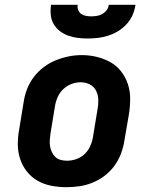

<svg xmlns="http://www.w3.org/2000/svg" viewBox="-20 -770 640 798"><path d="M256 8Q224 8 193 2Q162 -4 136 -19Q110 -34 91.5 -57.5Q73 -81 63.5 -110Q54 -139 54 -170.5Q54 -202 60 -234L78 -344Q82 -372 92 -398.5Q102 -425 119.5 -448.5Q137 -472 160.5 -490Q184 -508 211 -519Q238 -530 265 -535.5Q292 -541 320 -541Q352 -541 382.5 -533.5Q413 -526 439 -511.5Q465 -497 483.5 -473Q502 -449 511.5 -420.5Q521 -392 521 -360Q521 -328 516 -296L497 -186Q493 -159 483 -132Q473 -105 456 -81.5Q439 -58 415.5 -40Q392 -22 365 -11Q338 0 310.5 4Q283 8 256 8ZM258 -102Q278 -102 298 -109Q318 -116 333 -131Q348 -146 356 -165Q364 -184 367 -204L385 -314Q389 -334 388.5 -354.5Q388 -375 379.5 -392.5Q371 -410 353.5 -419Q336 -428 315 -428Q295 -428 276 -420.5Q257 -413 242 -398.5Q227 -384 219 -365Q211 -346 208 -326L190 -216Q188 -203 187 -189Q186 -175 188 -162.5Q190 -150 195.5 -138Q201 -126 210 -117.5Q219 -109 232 -105.5Q245 -102 258 -102ZM345 -610Q324 -610 303 -612.5Q282 -615 263 -622Q244 -629 228.5 -641Q213 -653 203 -670Q193 -687 191 -708Q189 -729 192 -750H303Q301 -739 305 -728.5Q309 -718 317.5 -712Q326 -706 337.5 -704Q349 -702 360 -702Q371 -702 383 -704Q395 -706 405.5 -712Q416 -718 423.5 -728Q431 -738 432 -750H543Q540 -728 531 -707.5Q522 -687 506.5 -670Q491 -653 471.5 -641Q452 -629 430.5 -622Q409 -615 387.5 -612.5Q366 -610 345 -610Z"/></svg>

Font: Iosevka Slab XBdExObl
Style: Regular
Weight: 800
Width: 7
Italic angle: -9°
Monospace: yes
Designer: Belleve Invis
Foundry: Belleve Invis
Version: Version 11.1.0; ttfautohint (v1.8.3)